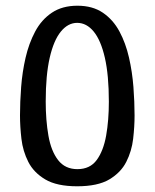

<svg xmlns="http://www.w3.org/2000/svg" viewBox="-20 -634 541 672"><path d="M250 18Q179 18 138.5 -6Q98 -30 79 -67.5Q60 -105 55 -148Q50 -191 50 -230Q50 -277 54 -329.5Q58 -382 69.5 -432Q81 -482 103 -523.5Q125 -565 161.5 -589.5Q198 -614 251 -614Q304 -614 340 -589.5Q376 -565 398 -524Q420 -483 431.5 -432.5Q443 -382 447 -329.5Q451 -277 451 -230Q451 -191 446 -148Q441 -105 422 -67.5Q403 -30 362.5 -6Q322 18 250 18ZM251 -42Q295 -42 318.5 -74Q342 -106 351.5 -159.5Q361 -213 361 -278Q361 -371 347 -432Q333 -493 308 -523.5Q283 -554 250 -554Q218 -554 193 -523.5Q168 -493 154 -432Q140 -371 140 -279Q140 -213 149.5 -159Q159 -105 183.5 -73.5Q208 -42 251 -42Z"/></svg>

Font: El Messiri
Style: Regular
Weight: 400
Designer: Mohamed Gaber
Foundry: Kief Type Foundry
Version: Version 2.020